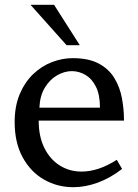

<svg xmlns="http://www.w3.org/2000/svg" viewBox="-20 -770 575 799"><path d="M107 -750H205L312 -582H257ZM141 -268Q141 -202 164.5 -154.5Q188 -107 228.5 -81.5Q269 -56 319 -56Q390 -56 466 -105L488 -67Q439 -29 387 -10Q335 9 285 9Q219 9 163.5 -22.5Q108 -54 74.5 -115Q41 -176 41 -262Q41 -328 62 -378Q83 -428 118 -461.5Q153 -495 196 -511.5Q239 -528 282 -528Q349 -528 391 -505.5Q433 -483 456 -445Q479 -407 487.5 -361Q496 -315 496 -268ZM396 -322Q396 -375 379.5 -408.5Q363 -442 336 -458Q309 -474 279 -474Q248 -474 217.5 -456.5Q187 -439 166.5 -405Q146 -371 144 -322Z"/></svg>

Font: Brawler
Style: Regular
Weight: 400
Designer: Oleg Frolov, Haley Fiege
Foundry: Oleg Frolov, Haley Fiege
Version: Version 1.101; ttfautohint (v1.8.3)